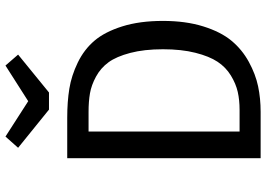

<svg xmlns="http://www.w3.org/2000/svg" viewBox="-152 -796 949 684"><g transform="rotate(-90 322.0 -454.5)"><path d="M430 -909 469 -864 334 -754H273L137 -864L177 -909L303 -828ZM244 -689Q301 -689 347.5 -681.5Q394 -674 440.5 -651.5Q487 -629 518.5 -592Q550 -555 569.5 -493Q589 -431 589 -348Q589 -267 569.5 -204.5Q550 -142 518.5 -104Q487 -66 443 -42Q399 -18 356 -9Q313 0 265 0H100V-689ZM265 -613H195V-75H272Q307 -75 336 -81.5Q365 -88 394.5 -106Q424 -124 443.5 -153.5Q463 -183 475.5 -232.5Q488 -282 488 -348Q488 -415 475 -464.5Q462 -514 441.5 -542Q421 -570 390.5 -586.5Q360 -603 331 -608Q302 -613 265 -613Z"/></g></svg>

Font: Fira Sans
Style: Regular
Weight: 400
Designer: Carrois Corporate & Edenspiekermann AG
Foundry: Carrois Corporate GbR & Edenspiekermann AG
Version: Version 4.106;PS 004.106;hotconv 1.0.70;makeotf.lib2.5.58329